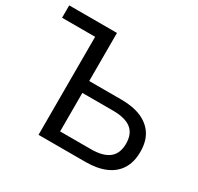

<svg xmlns="http://www.w3.org/2000/svg" viewBox="-150 -884 1095 1062"><g transform="rotate(30 397.0 -352.5)"><path d="M215 0V-626H4V-705H309V-398H515Q589 -398 641.5 -375.5Q694 -353 722 -309.5Q750 -266 750 -200Q750 -134 722 -89.5Q694 -45 641.5 -22.5Q589 0 515 0ZM309 -76H505Q583 -76 621 -106.5Q659 -137 659 -199Q659 -262 621 -292Q583 -322 505 -322H309Z"/></g></svg>

Font: Nunito Sans 12pt Medium
Style: Regular
Weight: 500
Designer: Vernon Adams
Foundry: Vernon Adams
Version: Version 3.101;gftools[0.9.27]